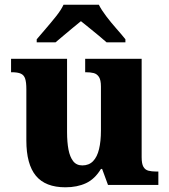

<svg xmlns="http://www.w3.org/2000/svg" viewBox="-20 -786 719 816"><path d="M258 10Q173 10 132.5 -39Q92 -88 92 -189V-407Q92 -436 87 -451.5Q82 -467 68.5 -473Q55 -479 30 -479H27V-536H265V-225Q265 -182 271 -150.5Q277 -119 291 -101Q305 -83 330 -83Q358 -83 375.5 -101Q393 -119 401 -152.5Q409 -186 409 -231V-418Q409 -446 400.5 -459Q392 -472 378 -475.5Q364 -479 345 -479H342V-536H582V-118Q582 -90 589.5 -77Q597 -64 611 -60.5Q625 -57 643 -57H653V0H439L414 -68H409Q383 -25 345.5 -7.5Q308 10 258 10ZM136 -619Q152 -638 174.5 -664Q197 -690 218.5 -717Q240 -744 250 -766H400Q411 -744 431.5 -717Q452 -690 475 -664Q498 -638 513 -619V-606H433Q421 -617 401 -633.5Q381 -650 360 -667Q339 -684 324 -696Q309 -684 288.5 -667Q268 -650 248.5 -633.5Q229 -617 216 -606H136Z"/></svg>

Font: Noto Serif Tibetan ExtraBold
Style: Regular
Weight: 800
Version: Version 2.103